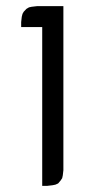

<svg xmlns="http://www.w3.org/2000/svg" viewBox="-20 -604 326 624"><path d="M48.8 -516.1V-532.2L50.8 -549.8L53.2 -559.1L57.1 -565.9L65.9 -575.2L74.2 -580.1L83 -582L100.1 -584H186V-50.8L184.1 -34.2L182.1 -24.9L176.8 -17.1L168.9 -7.8L160.2 -3.9L150.9 -2L133.8 0H117.2V-516.1Z"/></svg>

Font: Petahja
Style: Regular
Weight: 400
Designer: T. Christopher White
Version: Version 1.1